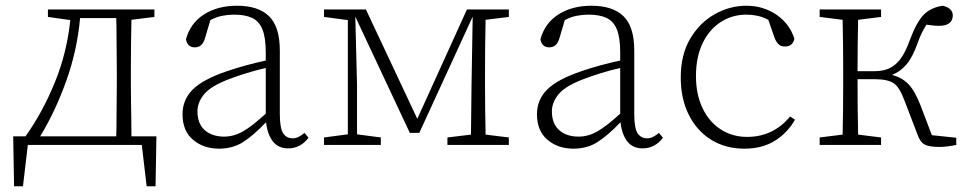

<svg xmlns="http://www.w3.org/2000/svg" viewBox="-20 -505 3369 669"><path d="M387 -262Q387 -288 386.5 -320Q386 -352 386 -384.5Q386 -417 385 -442H259Q249 -330 211 -223.5Q173 -117 120 -30H385Q386 -56 386 -88Q386 -120 386.5 -152.5Q387 -185 387 -210ZM69 -30Q128 -113 170.5 -216.5Q213 -320 225 -435L147 -446V-472H518V-446L438 -436Q437 -398 436.5 -348.5Q436 -299 436 -262V-210Q436 -185 436.5 -152.5Q437 -120 437.5 -88Q438 -56 438 -30H525L522 144H491L474 0H77L60 144H29L26 -30Z M984 12Q950 12 931 -12Q912 -36 907 -79Q863 -33 827 -10Q791 13 743 13Q689 13 652.5 -18Q616 -49 616 -107Q616 -157 651 -192.5Q686 -228 771 -257Q803 -268 838 -277.5Q873 -287 906 -294V-322Q906 -375 894 -403.5Q882 -432 857.5 -443Q833 -454 796 -454Q775 -454 754.5 -450Q734 -446 713 -435L694 -371Q685 -340 659 -340Q633 -340 628 -368Q643 -424 690.5 -454.5Q738 -485 806 -485Q880 -485 917.5 -448.5Q955 -412 955 -329V-108Q955 -59 966.5 -41Q978 -23 1000 -23Q1019 -23 1041 -42L1055 -25Q1027 12 984 12ZM668 -117Q668 -74 693.5 -51.5Q719 -29 761 -29Q794 -29 825.5 -46.5Q857 -64 906 -109V-268Q874 -261 840 -250.5Q806 -240 780 -230Q716 -206 692 -177.5Q668 -149 668 -117Z M1109 0V-26L1192 -37V-435L1109 -446V-472H1255L1434 -91L1607 -472H1753V-446L1672 -436Q1671 -398 1670.5 -348.5Q1670 -299 1670 -262V-210Q1670 -173 1670.5 -123.5Q1671 -74 1672 -36L1753 -26V0H1539V-26L1621 -36L1623 -210L1627 -447L1441 -42H1408L1218 -447L1224 -210V-37L1307 -26V0Z M2219 12Q2185 12 2166 -12Q2147 -36 2142 -79Q2098 -33 2062 -10Q2026 13 1978 13Q1924 13 1887.5 -18Q1851 -49 1851 -107Q1851 -157 1886 -192.5Q1921 -228 2006 -257Q2038 -268 2073 -277.5Q2108 -287 2141 -294V-322Q2141 -375 2129 -403.5Q2117 -432 2092.5 -443Q2068 -454 2031 -454Q2010 -454 1989.5 -450Q1969 -446 1948 -435L1929 -371Q1920 -340 1894 -340Q1868 -340 1863 -368Q1878 -424 1925.5 -454.5Q1973 -485 2041 -485Q2115 -485 2152.5 -448.5Q2190 -412 2190 -329V-108Q2190 -59 2201.5 -41Q2213 -23 2235 -23Q2254 -23 2276 -42L2290 -25Q2262 12 2219 12ZM1903 -117Q1903 -74 1928.5 -51.5Q1954 -29 1996 -29Q2029 -29 2060.5 -46.5Q2092 -64 2141 -109V-268Q2109 -261 2075 -250.5Q2041 -240 2015 -230Q1951 -206 1927 -177.5Q1903 -149 1903 -117Z M2574 13Q2508 13 2458 -18Q2408 -49 2380 -105Q2352 -161 2352 -235Q2352 -314 2384.5 -369.5Q2417 -425 2469.5 -455Q2522 -485 2581 -485Q2639 -485 2685 -454Q2731 -423 2748 -370Q2742 -343 2716 -343Q2700 -343 2692 -351.5Q2684 -360 2679 -373L2657 -436Q2638 -446 2619 -450Q2600 -454 2581 -454Q2531 -454 2491 -428Q2451 -402 2428 -354Q2405 -306 2405 -240Q2405 -176 2428 -128Q2451 -80 2491.5 -54Q2532 -28 2583 -28Q2674 -28 2733 -99L2750 -88Q2724 -42 2680 -14.5Q2636 13 2574 13Z M3177 -36 3131 -156Q3114 -202 3093 -215.5Q3072 -229 3029 -229H2968Q2968 -179 2968.5 -126.5Q2969 -74 2970 -36L3050 -26V0H2836V-26L2916 -36Q2917 -74 2917.5 -123.5Q2918 -173 2918 -210V-262Q2918 -299 2917.5 -348.5Q2917 -398 2916 -436L2836 -446V-472H3050V-446L2970 -436Q2969 -398 2968.5 -347Q2968 -296 2968 -257H3028Q3054 -257 3075.5 -265.5Q3097 -274 3115.5 -297Q3134 -320 3150 -365Q3173 -427 3198 -453Q3223 -479 3265 -485Q3300 -477 3300 -450Q3298 -415 3252 -415Q3239 -415 3228.5 -416.5Q3218 -418 3208 -419Q3201 -408 3193 -392.5Q3185 -377 3177 -354Q3160 -306 3138.5 -280.5Q3117 -255 3088 -244Q3123 -235 3145.5 -211.5Q3168 -188 3187 -139L3227 -34L3312 -25V0Q3298 3 3282 5Q3266 7 3254 7Q3217 7 3201.5 -1.5Q3186 -10 3177 -36Z"/></svg>

Font: Source Serif Pro Light
Style: Regular
Weight: 300
Designer: Frank Grießhammer
Foundry: Adobe Systems Incorporated
Version: Version 3.001;hotconv 1.0.111;makeotfexe 2.5.65597